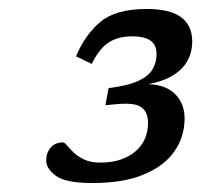

<svg xmlns="http://www.w3.org/2000/svg" viewBox="-20 -731 448 428"><path d="M215 -496.5 222 -534.5Q265.5 -540 288.5 -550.8Q311.5 -561.5 320.2 -576.8Q329 -592 329 -610.5Q329 -631.5 315 -640.8Q301 -650 274.5 -650Q243.5 -650 222.5 -636.5Q201.5 -623 184.5 -588.5L149.5 -605.5Q169.5 -653.5 203.8 -682.2Q238 -711 307.5 -711Q358.5 -711 383.5 -692.8Q408.5 -674.5 408.5 -638.5Q408.5 -613.5 396.5 -593.2Q384.5 -573 360 -559.8Q335.5 -546.5 297.5 -541.5L298 -543.5Q344.5 -545 368 -523.5Q391.5 -502 391.5 -467Q391.5 -426 368.5 -393.2Q345.5 -360.5 300 -341.8Q254.5 -323 186 -323Q126.5 -323 104.8 -339Q83 -355 83 -373Q83 -390 92.8 -401.8Q102.5 -413.5 120.5 -413.5Q124 -413.5 129.5 -406.8Q135 -400 144.2 -391Q153.5 -382 168 -375.2Q182.5 -368.5 203.5 -368.5Q229 -368.5 248.8 -375.2Q268.5 -382 282.2 -393.8Q296 -405.5 303 -421.8Q310 -438 310 -457Q310 -481.5 294.8 -492.2Q279.5 -503 236.5 -498.5Z"/></svg>

Font: Newsreader 7pt
Style: Italic
Weight: 400
Italic angle: -17°
Designer: Hugues Gentile
Foundry: Production Type
Version: Version 1.003